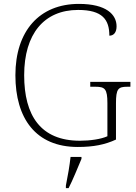

<svg xmlns="http://www.w3.org/2000/svg" viewBox="-20 -744 699 985"><path d="M379 10C460 10 519 -2 575 -28V-214C575 -288 586 -299 633 -299H649V-324H443V-299H470C518 -299 531 -288 531 -215V-45C498 -30 442 -22 390 -22C188 -22 104 -152 104 -358C104 -570 206 -693 381 -693C506 -693 541 -643 541 -561C563 -561 578 -577 578 -609C578 -669 526 -724 385 -724C182 -724 59 -585 59 -358C59 -137 163 10 379 10ZM318 208V221H332C353 181 380 113 398 71V61H342C337 106 328 159 318 208Z"/></svg>

Font: Noto Serif Gurmukhi ExtraLight
Style: Regular
Weight: 200
Designer: Vaibhav Singh and the Monotype Design Team
Foundry: Monotype Imaging Inc.
Version: Version 2.004